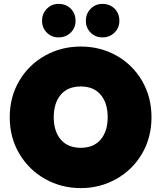

<svg xmlns="http://www.w3.org/2000/svg" viewBox="-20 -959 828 986"><path d="M395 7Q295 7 211.5 -40Q128 -87 79 -170Q30 -253 30 -357Q30 -461 79 -544Q128 -627 211.5 -673.5Q295 -720 395 -720Q495 -720 578 -673.5Q661 -627 709.5 -544Q758 -461 758 -357Q758 -253 709.5 -170Q661 -87 577.5 -40Q494 7 395 7ZM395 -200Q461 -200 497 -242.5Q533 -285 533 -357Q533 -430 497 -472.5Q461 -515 395 -515Q328 -515 292 -472.5Q256 -430 256 -357Q256 -285 292 -242.5Q328 -200 395 -200ZM281 -767Q245 -767 220.5 -791.5Q196 -816 196 -852Q196 -889 220.5 -914Q245 -939 281 -939Q319 -939 343.5 -914.5Q368 -890 368 -852Q368 -816 343 -791.5Q318 -767 281 -767ZM506 -767Q470 -767 445.5 -791.5Q421 -816 421 -852Q421 -889 445.5 -914Q470 -939 506 -939Q544 -939 568.5 -914.5Q593 -890 593 -852Q593 -816 568 -791.5Q543 -767 506 -767Z"/></svg>

Font: Fz Poppins Black
Style: Regular
Weight: 900
Designer: Ninad Kale (Devanagari), Jonny Pinhorn (Latin)
Foundry: Indian Type Foundry
Version: Vit hóa bi Vntype.Com & FontZin.Com